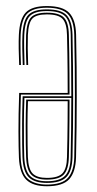

<svg xmlns="http://www.w3.org/2000/svg" viewBox="-20 -626 328 651"><path d="M138.8 -605.5Q192.5 -605.5 214.6 -582.5Q236.8 -559.5 238 -508.2Q239.2 -450.8 239.8 -398.1Q240.2 -345.5 240.2 -295.4Q240.2 -245.2 239.6 -195.1Q239 -145 237.8 -92.8Q236.5 -42.8 214.9 -18.6Q193.2 5.5 139 5.5Q91.2 5.5 68.9 -16.8Q46.5 -39 44.2 -91.2Q43.5 -106.8 43.1 -129.2Q42.8 -151.8 42.6 -180Q42.5 -208.2 43.1 -241.2Q43.8 -274.2 45 -310.8H209.5Q209.5 -349.8 209.2 -381.8Q209 -413.8 208.5 -443.9Q208 -474 207.2 -507Q206.5 -546.5 192.2 -561.9Q178 -577.2 138.8 -577.2Q103.2 -577.2 89.9 -563.2Q76.5 -549.2 74.5 -507Q73.8 -489.5 74 -462.9Q74.2 -436.2 75.5 -405.5H69.5Q68 -435.8 67.9 -462.5Q67.8 -489.2 68.5 -507Q70.5 -552 85.6 -567.5Q100.8 -583 138.8 -583Q180.8 -583 196.8 -566.2Q212.8 -549.5 213.5 -507.2Q214.2 -477.8 214.8 -445.8Q215.2 -413.8 215.5 -378.8Q215.8 -343.8 215.8 -305.2H50.8Q49.5 -267.2 49 -234.6Q48.5 -202 48.6 -175.1Q48.8 -148.2 49.1 -127.1Q49.5 -106 50.2 -91.2Q52.5 -38.2 75.1 -19.2Q97.8 -0.2 139 -0.2Q190.5 -0.2 210.5 -23.1Q230.5 -46 231.8 -93Q232.8 -144.8 233.4 -195.8Q234 -246.8 234 -297.9Q234 -349 233.5 -401.2Q233 -453.5 231.8 -508Q230.5 -557.5 209.8 -578.6Q189 -599.8 138.8 -599.8Q92.2 -599.8 72.4 -580Q52.5 -560.2 50 -508Q49.5 -496.8 49.4 -480.5Q49.2 -464.2 49.8 -444.9Q50.2 -425.5 51 -405.5H45Q43.8 -433 43.4 -460.5Q43 -488 44 -508.2Q46.5 -562 67.6 -583.8Q88.8 -605.5 138.8 -605.5ZM138.8 -594.2Q187 -594.2 205.8 -574.4Q224.5 -554.5 225.8 -508Q227 -453.2 227.5 -400.5Q228 -347.8 228 -296.5Q228 -245.2 227.5 -194.6Q227 -144 225.8 -93.2Q224.5 -46 205.2 -25.9Q186 -5.8 139 -5.8Q97 -5.8 77.6 -25Q58.2 -44.2 56.2 -93.5Q55.8 -107 55.2 -136.4Q54.8 -165.8 55 -207.5Q55.2 -249.2 56.8 -299.5H221.8Q221.8 -362.2 221.2 -409.8Q220.8 -457.2 219.8 -507.5Q219 -552.5 201.4 -570.5Q183.8 -588.5 138.8 -588.5Q97.5 -588.5 81 -571.5Q64.5 -554.5 62.2 -507.5Q61.5 -490 61.8 -463.1Q62 -436.2 63.2 -405.5H57.2Q56 -431.5 55.6 -459.4Q55.2 -487.2 56.2 -507.5Q58.5 -557.8 76.6 -576Q94.8 -594.2 138.8 -594.2ZM221.8 -294H62.8Q61.2 -250 61 -209.5Q60.8 -169 61.2 -138.5Q61.8 -108 62.2 -93.8Q64.2 -47.2 81.9 -29.4Q99.5 -11.5 139 -11.5Q182.5 -11.5 200.6 -30.1Q218.8 -48.8 219.5 -93.5Q220.5 -137 221.1 -185.9Q221.8 -234.8 221.8 -294ZM215.8 -288.2Q215.8 -251.8 215.5 -220.6Q215.2 -189.5 214.8 -159Q214.2 -128.5 213.5 -93.8Q212.5 -51.5 196.2 -34.2Q180 -17 139 -17Q103.5 -17 86.9 -33Q70.2 -49 68.5 -93.8Q68 -106.5 67.5 -134.4Q67 -162.2 67.1 -201.5Q67.2 -240.8 68.8 -288.2ZM209.5 -282.8H74.8Q73.2 -239.8 73.2 -201.6Q73.2 -163.5 73.6 -135.2Q74 -107 74.5 -93.8Q76.2 -52.2 91 -37.5Q105.8 -22.8 139 -22.8Q177.5 -22.8 192 -38.6Q206.5 -54.5 207.2 -93.8Q208 -125.8 208.5 -154.5Q209 -183.2 209.2 -214Q209.5 -244.8 209.5 -282.8Z"/></svg>

Font: Big Shoulders Inline Display Thin ExtraLight
Style: Regular
Weight: 250
Version: Version 2.002